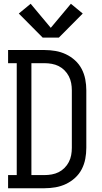

<svg xmlns="http://www.w3.org/2000/svg" viewBox="-20 -1001 540 1021"><path d="M23 0V-70H69V-665H23V-735H217Q246 -735 275 -730Q304 -725 330.5 -712.5Q357 -700 379 -680Q401 -660 414.5 -634Q428 -608 433.5 -579Q439 -550 439 -521V-215Q439 -185 433.5 -156Q428 -127 414.5 -101Q401 -75 379 -55Q357 -35 330.5 -22.5Q304 -10 275 -5Q246 0 217 0ZM217 -70Q236 -70 255.5 -73.5Q275 -77 292 -85.5Q309 -94 323 -108Q337 -122 346 -139.5Q355 -157 358.5 -176Q362 -195 362 -215V-521Q362 -540 358.5 -559Q355 -578 346 -595.5Q337 -613 323 -627Q309 -641 292 -649.5Q275 -658 255.5 -661.5Q236 -665 217 -665H147V-70ZM207 -801 80 -929 143 -981 250 -853 357 -981 420 -929 293 -801Z"/></svg>

Font: Iosevka Slab
Style: Regular
Weight: 400
Monospace: yes
Designer: Belleve Invis
Foundry: Belleve Invis
Version: Version 11.2.4; ttfautohint (v1.8.3)